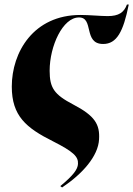

<svg xmlns="http://www.w3.org/2000/svg" viewBox="-20 -608 588 847"><path d="M32 -226C32 -97 95 -44 213 15C304 61 326 83 324 115C323 139 303 166 246 213L254 219C344 159 413 81 417 7C421 -59 399 -97 303 -147C219 -191 199 -220 199 -296C199 -405 257 -531 328 -531C396 -532 346 -414 435 -414C495 -414 524 -468 548 -588H540C527 -553 504 -537 455 -537C423 -537 375 -542 335 -542C128 -542 32 -378 32 -226Z"/></svg>

Font: Noto Serif Display Condensed Black
Style: Italic
Weight: 900
Width: 3
Italic angle: -12°
Designer: Monotype Design Team
Foundry: Monotype Imaging Inc.
Version: Version 2.009